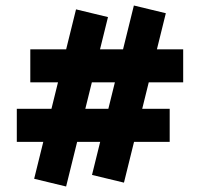

<svg xmlns="http://www.w3.org/2000/svg" viewBox="-20 -611 717 697"><path d="M430 52 314 24 466 -591 582 -563ZM41 -96V-216H596V-96ZM220 66 104 38 256 -577 372 -549ZM90 -312V-432H645V-312Z"/></svg>

Font: Ysabeau Infant Black
Style: Italic
Weight: 900
Italic angle: -12°
Designer: Christian Thalmann (Catharsis Fonts)
Version: Version 2.001;gftools[0.9.30]; featfreeze: ss01,ss02,lnum